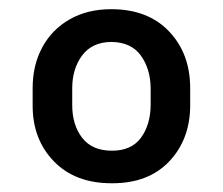

<svg xmlns="http://www.w3.org/2000/svg" viewBox="-20 -742 492 424"><path d="M52.1 -509.8V-547.3Q52.1 -598.3 73.4 -637.5Q94.6 -676.8 133.7 -699.2Q172.9 -721.7 225.8 -721.7Q306.7 -721.7 353.4 -672.6Q400 -623.5 400 -547.3V-509.8Q400 -434.6 353.9 -385.8Q307.8 -337 227.3 -337.3Q146.1 -337 98.9 -385.8Q51.7 -434.6 52.1 -509.8ZM139.5 -547.3V-509.8Q139.5 -466.3 161.4 -437.7Q183.4 -409.2 227.3 -409.2Q270.2 -409.2 291.2 -437.7Q312.2 -466.3 312.7 -509.8V-547.3Q312.2 -589.9 291 -619.4Q269.7 -648.9 225.8 -649.4Q183.1 -648.9 161.3 -619.4Q139.5 -589.9 139.5 -547.3Z"/></svg>

Font: Inter Tight
Style: Regular
Weight: 400
Designer: Rasmus Andersson
Foundry: rsms
Version: Version 3.002